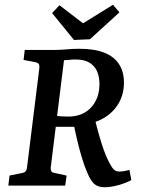

<svg xmlns="http://www.w3.org/2000/svg" viewBox="-20 -780 594 807"><path d="M15 0 20 -42 69 -52Q82 -54 87.5 -60Q93 -66 94 -80L145 -491Q147 -506 142.5 -511.5Q138 -517 127 -519L79 -528L84 -570H204Q232 -570 259 -572.5Q286 -575 314 -575Q377 -575 418.5 -558.5Q460 -542 480.5 -510Q501 -478 501 -433Q501 -387 481 -350Q461 -313 424.5 -289Q388 -265 340 -258L310 -247H202L207 -295Q220 -292 237.5 -291Q255 -290 267 -290Q327 -290 362.5 -328Q398 -366 398 -427Q398 -456 388.5 -479Q379 -502 357 -516Q335 -530 297 -530Q285 -530 271.5 -528.5Q258 -527 249 -527L193 -74Q193 -66 195.5 -60.5Q198 -55 210 -53L260 -42L254 0ZM420 7Q391 7 375.5 -7.5Q360 -22 347 -54Q335 -81 324.5 -116Q314 -151 305 -188.5Q296 -226 289 -262L378 -282Q391 -227 407 -177Q423 -127 438 -99Q449 -77 458 -68Q467 -59 482 -59Q499 -59 524 -66L532 -23Q510 -11 478 -2Q446 7 420 7ZM482 -728 358 -615 291 -612 199 -725 230 -758 329 -682 455 -760Z"/></svg>

Font: Rasa Medium
Style: Italic
Weight: 500
Italic angle: -7.10001°
Designer: Anna Giedrys (Yrsa+Rasa design), David Brezina (Yrsa art-direction, Rasa art-direction, design)
Foundry: Rosetta Type Foundry
Version: Version 2.004